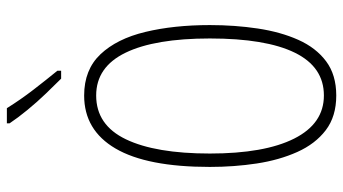

<svg xmlns="http://www.w3.org/2000/svg" viewBox="-240 -749 999 559"><g transform="rotate(-90 259.5 -469.5)"><path d="M466 -358Q466 -285 456 -218.5Q446 -152 423 -100.5Q400 -49 360.5 -19.5Q321 10 261 10Q200 10 160 -20.5Q120 -51 96.5 -103.5Q73 -156 63 -221.5Q53 -287 53 -358Q53 -541 106.5 -632.5Q160 -724 261 -724Q336 -724 381 -676.5Q426 -629 446 -546Q466 -463 466 -358ZM92 -358Q92 -199 135.5 -112.5Q179 -26 261 -26Q344 -26 385.5 -110.5Q427 -195 427 -358Q427 -518 385.5 -603.5Q344 -689 261 -689Q175 -689 133.5 -602.5Q92 -516 92 -358ZM224 -949Q249 -909 277.5 -872Q306 -835 333 -802V-791H310Q291 -810 266.5 -835.5Q242 -861 219 -889Q196 -917 180 -941V-949Z"/></g></svg>

Font: Noto Sans Malayalam ExtraCondensed ExtraLight
Style: Regular
Weight: 200
Width: 2
Designer: Jelle Bosma - Monotype Design Team
Foundry: Monotype Imaging Inc.
Version: Version 2.104; ttfautohint (v1.8.4.7-5d5b)